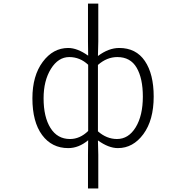

<svg xmlns="http://www.w3.org/2000/svg" viewBox="-20 -815 1040 1073"><path d="M471.7 238.3V49.8L472.7 -31.2Q419.9 12.7 361.3 12.7Q269.5 12.7 215.3 -60.5Q161.1 -133.8 161.1 -265.6Q161.1 -391.6 218.8 -469.2Q276.4 -546.9 361.3 -546.9Q412.1 -546.9 472.7 -503.9L471.7 -583V-794.9H529.3V-583L527.3 -502Q586.9 -546.9 646.5 -546.9Q740.2 -546.9 789.6 -474.1Q838.9 -401.4 838.9 -275.4Q838.9 -143.6 781.2 -65.4Q723.6 12.7 638.7 12.7Q586.9 12.7 527.3 -30.3L529.3 49.8V238.3ZM371.1 -38.1Q426.8 -38.1 472.7 -83V-453.1Q426.8 -496.1 367.2 -496.1Q305.7 -496.1 264.6 -430.2Q223.6 -364.3 223.6 -265.6Q223.6 -161.1 262.2 -99.6Q300.8 -38.1 371.1 -38.1ZM633.8 -38.1Q698.2 -38.1 738.3 -103.5Q778.3 -168.9 778.3 -275.4Q778.3 -377 743.7 -436.5Q709 -496.1 635.7 -496.1Q577.1 -496.1 527.3 -452.1V-81.1Q576.2 -38.1 633.8 -38.1Z"/></svg>

Font: Gen Shin Gothic Monospace Light
Style: Regular
Weight: 300
Designer: [Source Han Sans]
Ryoko NISHIZUKA  (kana & ideographs); Paul D. Hunt (Latin, Greek & Cyrillic); Wenlong ZHANG  (bopomofo
Version: Version 1.002.20150607